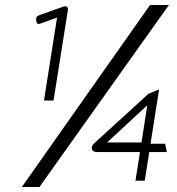

<svg xmlns="http://www.w3.org/2000/svg" viewBox="-20 -672 705 764"><path d="M140 -578 207 -602 155 -272H193L250 -631C252 -643 245 -650 233 -646L135 -611C127 -608 122 -603 124 -590C126 -579 129 -574 140 -578ZM137 72 652 -652H577L67 72ZM351 -71C355 -69 359 -67 364 -67H537L519 47H556L574 -67H644L637 -100H579L613 -316L571 -299L355 -102C342 -90 343 -77 351 -71ZM566 -253 543 -105H406Z"/></svg>

Font: Charger Pro
Style: LitNarObl
Weight: 300
Designer: Jasper
Foundry: Cannot Into Space Fonts
Version: Version 1.09